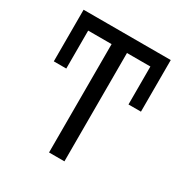

<svg xmlns="http://www.w3.org/2000/svg" viewBox="-166 -843 931 973"><g transform="rotate(30 300.0 -357.0)"><path d="M482 -412V-714H555V-412ZM45 -412V-714H118V-412ZM255 0V-634H45V-714H555V-634H345V0Z"/></g></svg>

Font: Noto Sans Mono
Style: Regular
Weight: 400
Designer: Monotype Design Team
Foundry: Monotype Imaging Inc.
Version: Version 2.014